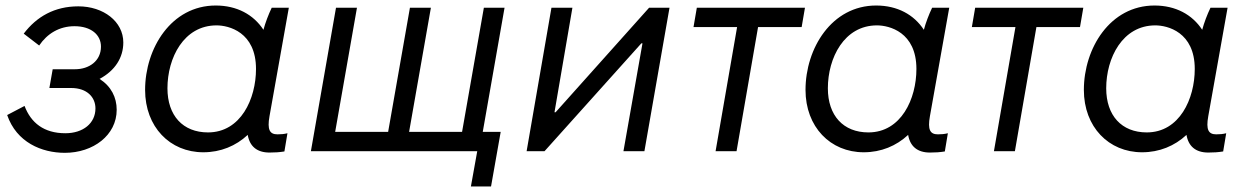

<svg xmlns="http://www.w3.org/2000/svg" viewBox="-20 -548 4515 696"><path d="M215 6C318 6 403 -58 403 -150C403 -195 383 -235 341 -262C397 -292 427 -339 427 -394C427 -470 355 -525 264 -525C178 -525 113 -488 66 -426L122 -383C151 -426 195 -453 250 -453C310 -453 346 -422 346 -379C346 -327 303 -297 252 -297H171L159 -229H238C296 -229 326 -195 326 -155C326 -101 281 -65 217 -65C139 -65 92 -103 69 -164L6 -131C40 -32 131 6 215 6Z M957 5C977 5 992 4 1011 1L1022 -65C1010 -62 999 -61 986 -61C958 -61 948 -77 957 -127L1027 -520H965C953 -495 942 -466 935 -440C899 -495 839 -528 762 -528C601 -528 506 -373 506 -222C506 -88 596 4 717 4C780 4 835 -19 878 -59C885 -18 911 5 957 5ZM765 -456C809 -456 908 -432 908 -298C908 -190 853 -68 734 -68C643 -68 587 -129 587 -228C587 -338 646 -456 765 -456Z M1687 128H1760L1795 -70H1730L1809 -520H1734L1655 -70H1463L1542 -520H1466L1387 -70H1195L1274 -520H1198L1107 0H1710Z M1889 0H1954L2305 -391H2309L2240 0H2316L2407 -520H2333L1994 -141H1990L2055 -520H1979Z M2494 -450H2652L2574 0H2650L2728 -450H2886L2898 -520H2506Z M3351 5C3371 5 3386 4 3405 1L3416 -65C3404 -62 3393 -61 3380 -61C3352 -61 3342 -77 3351 -127L3421 -520H3359C3347 -495 3336 -466 3329 -440C3293 -495 3233 -528 3156 -528C2995 -528 2900 -373 2900 -222C2900 -88 2990 4 3111 4C3174 4 3229 -19 3272 -59C3279 -18 3305 5 3351 5ZM3159 -456C3203 -456 3302 -432 3302 -298C3302 -190 3247 -68 3128 -68C3037 -68 2981 -129 2981 -228C2981 -338 3040 -456 3159 -456Z M3503 -450H3661L3583 0H3659L3737 -450H3895L3907 -520H3515Z M4360 5C4380 5 4395 4 4414 1L4425 -65C4413 -62 4402 -61 4389 -61C4361 -61 4351 -77 4360 -127L4430 -520H4368C4356 -495 4345 -466 4338 -440C4302 -495 4242 -528 4165 -528C4004 -528 3909 -373 3909 -222C3909 -88 3999 4 4120 4C4183 4 4238 -19 4281 -59C4288 -18 4314 5 4360 5ZM4168 -456C4212 -456 4311 -432 4311 -298C4311 -190 4256 -68 4137 -68C4046 -68 3990 -129 3990 -228C3990 -338 4049 -456 4168 -456Z"/></svg>

Font: Fixel Text 20240404
Style: Italic
Weight: 400
Width: 4
Italic angle: -10°
Designer: AlfaBravo + MacPaw
Foundry: Kyrylo Tkachov, Marchela Mozhyna, Serhii Makarenko, Maria Weinstein, Zakhar Kryvoshyya
Version: Version 1.211;Glyphs 3.2 (3225)